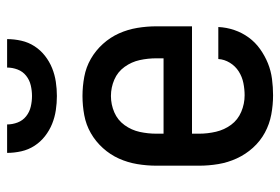

<svg xmlns="http://www.w3.org/2000/svg" viewBox="-144 -636 788 540"><g transform="rotate(-90 250.0 -366.0)"><path d="M252 8Q225 8 198 3Q171 -2 147 -15Q123 -28 104.5 -48.5Q86 -69 74.5 -94Q63 -119 58.5 -146Q54 -173 54 -200V-320Q54 -347 58.5 -374Q63 -401 74 -425.5Q85 -450 103.5 -470.5Q122 -491 145.5 -504.5Q169 -518 196 -523Q223 -528 250 -528Q277 -528 304 -523Q331 -518 354.5 -504.5Q378 -491 396.5 -470.5Q415 -450 426 -425.5Q437 -401 441.5 -374Q446 -347 446 -320V-220H144V-200Q144 -176 149.5 -152.5Q155 -129 169 -110Q183 -91 205.5 -81.5Q228 -72 252 -72Q269 -72 286.5 -75.5Q304 -79 319 -88.5Q334 -98 343.5 -113.5Q353 -129 354 -146H444Q443 -123 435.5 -101Q428 -79 414.5 -60.5Q401 -42 382 -28.5Q363 -15 342 -6.5Q321 2 298 5Q275 8 252 8ZM356 -300V-320Q356 -344 351 -367Q346 -390 332 -409.5Q318 -429 296 -438.5Q274 -448 250 -448Q226 -448 204 -438.5Q182 -429 168 -409.5Q154 -390 149 -367Q144 -344 144 -320V-300ZM250 -600Q230 -600 210 -603Q190 -606 171.5 -613.5Q153 -621 137 -633.5Q121 -646 110 -663Q99 -680 94.5 -700Q90 -720 90 -740H170Q170 -725 175.5 -710.5Q181 -696 193 -686.5Q205 -677 220 -673.5Q235 -670 250 -670Q265 -670 280 -673.5Q295 -677 307 -686.5Q319 -696 324.5 -710.5Q330 -725 330 -740H410Q410 -720 405.5 -700Q401 -680 390 -663Q379 -646 363 -633.5Q347 -621 328.5 -613.5Q310 -606 290 -603Q270 -600 250 -600Z"/></g></svg>

Font: Iosevka SS04 Medium
Style: Regular
Weight: 500
Monospace: yes
Designer: Belleve Invis
Foundry: Belleve Invis
Version: Version 19.0.0; ttfautohint (v1.8.4)